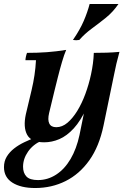

<svg xmlns="http://www.w3.org/2000/svg" viewBox="-67 -721 640 966"><path d="M391 -347H421Q400 -246 369.5 -179.5Q339 -113 304 -75Q269 -37 231.5 -21Q194 -5 155 -5Q90 -5 69.5 -43Q49 -81 63 -146L92 -268Q101 -306 106.5 -343Q112 -380 114 -418H61Q61 -425 63.5 -436.5Q66 -448 69 -455Q122 -455 169.5 -458.5Q217 -462 266 -470Q256 -447 245 -409.5Q234 -372 224.5 -334Q215 -296 208 -268L180 -152Q172 -118 181 -99.5Q190 -81 216 -81Q246 -81 272.5 -103.5Q299 -126 322 -163.5Q345 -201 362.5 -248.5Q380 -296 391 -347ZM405 -455Q438 -455 469.5 -456Q501 -457 534 -460Q525 -427 518.5 -400Q512 -373 507 -346L454 -90Q432 16 382.5 85.5Q333 155 263 190Q193 225 110 225Q38 225 -4.5 198Q-47 171 -47 120Q-47 90 -33 67Q-19 44 4 26Q27 8 55.5 -5.5Q84 -19 113 -30L142 -13Q99 6 74 42Q49 78 49 118Q49 149 66 167Q83 185 124 185Q173 185 215.5 157.5Q258 130 288 79Q318 28 333 -42L359 -170V-195L391 -347Q397 -375 400.5 -401.5Q404 -428 405 -455ZM529 -701Q502 -661 466 -632Q430 -603 394.5 -577Q359 -551 332 -520Q316 -517 300 -520Q335 -571 354 -615Q373 -659 384 -701Z"/></svg>

Font: Poltawski Nowy SemiBold
Style: Italic
Weight: 600
Italic angle: -12°
Version: Version 1.001;gftools[0.9.25]